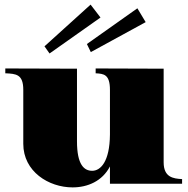

<svg xmlns="http://www.w3.org/2000/svg" viewBox="-20 -798 817 833"><path d="M295 15C360 15 424 -12 457 -76V-1H770V-21C731 -23 690 -29 690 -94V-500L395 -501V-480C430 -478 457 -476 457 -408V-214C456 -96 416 -57 380 -57C345 -57 314 -83 314 -185V-500L3 -501V-480C50 -478 81 -476 81 -408V-174C81 -54 191 15 295 15ZM416 -722 373 -778 173 -597 195 -566ZM612 -702 576 -762 357 -607 374 -572Z"/></svg>

Font: Sprat Black
Style: Regular
Weight: 900
Designer: Ethan Nakache
Foundry: Collletttivo
Version: Version 2.000;Glyphs 3.2 (3217)